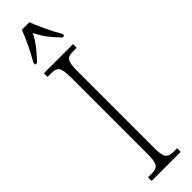

<svg xmlns="http://www.w3.org/2000/svg" viewBox="-319 -916 900 900"><g transform="rotate(-45 131.0 -465.5)"><path d="M34 -784V-771H46C81 -809 107 -838 131 -884C153 -838 178 -809 214 -771H226V-784C202 -822 172 -886 155 -931H105C89 -886 57 -822 34 -784ZM34 0H227V-24H208C161 -24 152 -36 152 -109V-605C152 -679 161 -690 208 -690H227V-714H34V-690H54C100 -690 110 -679 110 -605V-108C110 -35 100 -24 54 -24H34Z"/></g></svg>

Font: Noto Serif Georgian ExtraCondensed ExtraLight
Style: Regular
Weight: 200
Width: 2
Designer: Monotype Design Team, Akaki Razmadze
Foundry: Google LLC
Version: Version 2.003